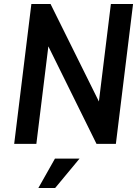

<svg xmlns="http://www.w3.org/2000/svg" viewBox="-20 -720 692 961"><path d="M51 0 137 -700H233L475 -212L535 -700H646L560 0H463L222 -488L162 0ZM255 74H378L256 221H172Z"/></svg>

Font: Haskoy SemiBold
Style: Italic
Weight: 600
Designer: Ertekin Erdin
Foundry: Ertekin Erdin
Version: Version 2.000; ttfautohint (v1.8.4.7-5d5b)